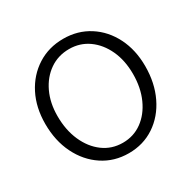

<svg xmlns="http://www.w3.org/2000/svg" viewBox="-136 -714 860 861"><g transform="rotate(-30 294.0 -283.0)"><path d="M35 -288Q35 -201 68.5 -133Q102 -65 161 -26Q220 13 295 13Q370 13 428.5 -26Q487 -65 520 -133.5Q553 -202 553 -289Q553 -373 520 -438.5Q487 -504 428.5 -541.5Q370 -579 295 -579Q220 -579 161 -541.5Q102 -504 68.5 -438.5Q35 -373 35 -288ZM100 -291Q100 -359 125 -412Q150 -465 194 -495.5Q238 -526 295 -526Q351 -526 394.5 -495Q438 -464 463 -410Q488 -356 488 -286Q488 -215 463 -159.5Q438 -104 394.5 -72.5Q351 -41 295 -41Q238 -41 194 -73.5Q150 -106 125 -162.5Q100 -219 100 -291Z"/></g></svg>

Font: Catamaran Light
Style: Regular
Weight: 300
Designer: Pria Ravichandran
Version: Version 2.000